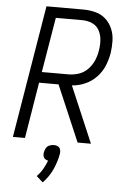

<svg xmlns="http://www.w3.org/2000/svg" viewBox="-63 -780 702 1061"><g transform="rotate(5 288.0 -249.5)"><path d="M29 0H96L147 -311H255L388 0H462L329 -312Q365 -314 401 -329.5Q437 -345 464.5 -373.5Q492 -402 506.5 -437.5Q521 -473 527 -509Q532 -544 531 -578.5Q530 -613 517 -643.5Q504 -674 480 -696Q456 -718 423 -726.5Q390 -735 355 -735H151ZM157 -371 208 -676H355Q384 -676 410 -664.5Q436 -653 449 -628.5Q462 -604 464 -575.5Q466 -547 461 -518Q457 -490 445.5 -462.5Q434 -435 412.5 -412.5Q391 -390 362.5 -380.5Q334 -371 305 -371ZM215 236Q249 201 268.5 158Q288 115 296 70Q298 58 294.5 46.5Q291 35 281 30Q271 25 259 25Q247 25 234.5 30Q222 35 215.5 46.5Q209 58 207 70Q205 80 207 90Q209 100 216.5 106Q224 112 234 114Q225 138 211.5 161.5Q198 185 179 204Z"/></g></svg>

Font: Iosevka Sparkle Light Oblique
Style: Regular
Weight: 300
Italic angle: -9°
Designer: Belleve Invis
Foundry: Belleve Invis
Version: Version 4.5.0; ttfautohint (v1.8.3)